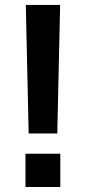

<svg xmlns="http://www.w3.org/2000/svg" viewBox="-20 -747 343 767"><path d="M220.2 -727.3 208.8 -213.8H94.5L83.1 -727.3ZM81.7 0V-132.8H220.9V0Z"/></svg>

Font: Riot Sans
Style: Regular
Weight: 400
Designer: Rasmus Andersson
Foundry: rsms
Version: Version 3.005